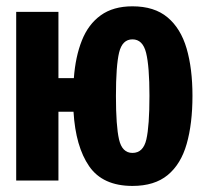

<svg xmlns="http://www.w3.org/2000/svg" viewBox="-20 -583 655 620"><path d="M407.7 -562.6Q478.5 -562.6 521 -526.9Q563.6 -491.3 582.6 -426.4Q601.5 -361.5 601.5 -273.8Q601.5 -183.6 582.8 -118.2Q564.1 -52.8 521.5 -17.7Q479 17.4 407.7 17.4Q311.8 17.4 267.9 -46.2Q224.1 -109.7 217.4 -222.1H168.7V0H32.3V-544.6H168.7V-330.8H218.5Q223.6 -400 244.4 -452.3Q265.1 -504.6 305.4 -533.6Q345.6 -562.6 407.7 -562.6ZM407.7 -455.9Q374.9 -455.9 364.6 -413.3Q354.4 -370.8 354.4 -272.8Q354.4 -175.9 364.4 -132.6Q374.4 -89.2 407.7 -89.2Q442.6 -89.2 452.6 -132.8Q462.6 -176.4 462.6 -273.8Q462.6 -368.7 451.8 -412.3Q441 -455.9 407.7 -455.9Z"/></svg>

Font: FiraCode Nerd Font Mono
Style: Bold
Weight: 700
Monospace: yes
Designer: Carrois Corporate, Edenspiekermann AG, Nikita Prokopov
Foundry: Carrois Corporate, Edenspiekermann AG, Nikita Prokopov
Version: Version 6.002;Nerd Fonts 3.3.0